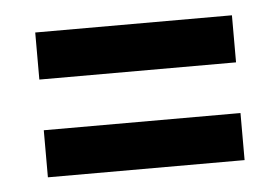

<svg xmlns="http://www.w3.org/2000/svg" viewBox="-31 -509 463 317"><g transform="rotate(-5 200.0 -350.0)"><path d="M37 -470H363V-392H37ZM37 -308H363V-230H37Z"/></g></svg>

Font: kids-team
Style: team
Weight: 400
Designer: Ryoichi Tsunekawa, Thomas Gollenia, Laura Emeder
Foundry: Ryoichi Tsunekawa, Thomas Gollenia, Laura Emeder
Version: Version 2.000